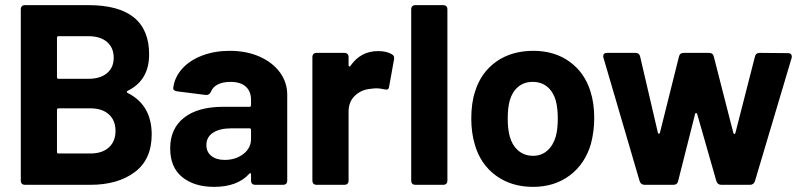

<svg xmlns="http://www.w3.org/2000/svg" viewBox="-20 -720 3129 748"><path d="M477 -358Q571 -311 571 -196Q571 -99 505 -49.5Q439 0 332 0H78Q61 0 61 -17V-683Q61 -700 78 -700H324Q561 -700 561 -508Q561 -407 477 -366Q474 -365 474 -362.5Q474 -360 477 -358ZM202 -573V-419Q202 -413 208 -413H324Q371 -413 397 -435Q423 -457 423 -495Q423 -534 397 -556.5Q371 -579 324 -579H208Q202 -579 202 -573ZM430 -210Q430 -251 404 -274.5Q378 -298 331 -298H208Q202 -298 202 -292V-128Q202 -122 208 -122H332Q378 -122 404 -145.5Q430 -169 430 -210Z M1099 -351V-17Q1099 0 1082 0H975Q958 0 958 -17V-41Q958 -45 956 -45.5Q954 -46 951 -43Q905 8 814 8Q737 8 690 -30Q643 -68 643 -142Q643 -219 697 -261.5Q751 -304 851 -304H952Q958 -304 958 -310V-331Q958 -364 937.5 -382.5Q917 -401 878 -401Q848 -401 828.5 -391Q809 -381 802 -363Q796 -349 782 -350L671 -364Q663 -365 658.5 -368.5Q654 -372 655 -378Q660 -419 689.5 -452Q719 -485 767.5 -503.5Q816 -522 875 -522Q940 -522 991 -499.5Q1042 -477 1070.5 -438Q1099 -399 1099 -351ZM958 -179V-214Q958 -220 952 -220H881Q836 -220 810 -203Q784 -186 784 -155Q784 -128 803.5 -112.5Q823 -97 855 -97Q898 -97 928 -120Q958 -143 958 -179Z M1506 -509Q1518 -503 1515 -488L1496 -383Q1495 -374 1490.5 -372Q1486 -370 1476 -372Q1460 -376 1447 -376Q1440 -376 1424 -374Q1388 -371 1363 -347.5Q1338 -324 1338 -285V-17Q1338 0 1321 0H1214Q1197 0 1197 -17V-497Q1197 -514 1214 -514H1321Q1338 -514 1338 -497V-466Q1338 -462 1340 -461Q1342 -460 1345 -463Q1385 -521 1453 -521Q1485 -521 1506 -509Z M1582 -17V-683Q1582 -700 1599 -700H1706Q1723 -700 1723 -683V-17Q1723 0 1706 0H1599Q1582 0 1582 -17Z M1830 -156Q1816 -203 1816 -258Q1816 -319 1831 -364Q1854 -438 1913.5 -480Q1973 -522 2058 -522Q2140 -522 2198.5 -480Q2257 -438 2280 -365Q2295 -319 2295 -260Q2295 -208 2282 -159Q2259 -81 2199.5 -36.5Q2140 8 2057 8Q1972 8 1912 -36Q1852 -80 1830 -156ZM2145 -188Q2153 -215 2153 -258Q2153 -300 2145 -329Q2135 -363 2112 -382Q2089 -401 2055 -401Q2022 -401 1999 -382Q1976 -363 1966 -329Q1958 -300 1958 -258Q1958 -217 1966 -188Q1976 -153 1999.5 -133Q2023 -113 2057 -113Q2089 -113 2112 -133Q2135 -153 2145 -188Z M2472 -14 2331 -495Q2330 -497 2330 -501Q2330 -514 2345 -514H2455Q2471 -514 2474 -499L2543 -203Q2544 -199 2547 -199Q2550 -199 2551 -203L2625 -499Q2628 -514 2644 -514H2742Q2758 -514 2761 -499L2837 -202Q2838 -198 2841 -198Q2844 -198 2845 -202L2921 -499Q2924 -514 2940 -514L3050 -513Q3059 -513 3062.5 -507.5Q3066 -502 3064 -494L2921 -14Q2916 0 2902 0H2790Q2776 0 2771 -14L2696 -276Q2694 -280 2691.5 -280Q2689 -280 2688 -276L2622 -15Q2619 0 2603 0H2491Q2477 0 2472 -14Z"/></svg>

Font: Barlow
Style: Bold
Weight: 700
Designer: Jeremy Tribby
Foundry: Jeremy Tribby
Version: Version 1.101 August 23, 2024